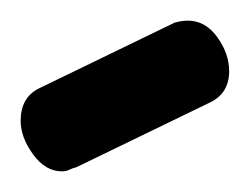

<svg xmlns="http://www.w3.org/2000/svg" viewBox="-20 -734 242 186"><path d="M40 -568Q24 -568 12 -584.5Q0 -601 0 -617Q0 -639 17 -648L149 -712Q156 -714 162 -714Q179 -714 190.5 -698Q202 -682 202 -665Q202 -644 184 -635L54 -572Q50 -571 47 -569.5Q44 -568 40 -568Z"/></svg>

Font: Dosis
Style: Bold
Weight: 700
Designer: EdgarTolentino, PabloImpallari, IginoMarini
Foundry: EdgarTolentino, PabloImpallari, IginoMarini
Version: Version 3.001; ttfautohint (v1.8.2)